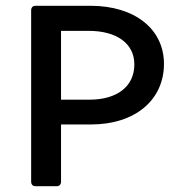

<svg xmlns="http://www.w3.org/2000/svg" viewBox="-20 -645 630 665"><path d="M293 -625H103.5C93.8 -625 87.9 -619.1 87.9 -609.4V-15.6C87.9 -5.9 93.8 0 103.5 0H175.8C185.5 0 191.4 -5.9 191.4 -15.6V-213.9H294.9C448.2 -213.9 547.9 -298.8 547.9 -423.8C547.9 -543.9 447.3 -625 293 -625ZM290 -299.8H191.4V-538.1H287.1C384.8 -538.1 445.3 -494.1 445.3 -421.9C445.3 -345.7 385.7 -299.8 290 -299.8Z"/></svg>

Font: Ed Sans Neue Medium
Style: Regular
Weight: 500
Designer: Stephen Hutchings
Version: Version 1.004;PS 001.004;hotconv 1.0.88;makeotf.lib2.5.64775